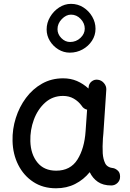

<svg xmlns="http://www.w3.org/2000/svg" viewBox="-20 -943 679 1001"><path d="M560.1 23.9Q517.6 23.9 490.2 5.1Q462.9 -13.7 447.8 -45.4Q416 -6.3 371.8 16.1Q327.6 38.6 272 38.6Q204.1 38.6 153.8 5.6Q103.5 -27.3 75.2 -83.3Q46.9 -139.2 45.4 -208.5Q43.9 -269.5 62.3 -327.6Q80.6 -385.7 115.5 -432.6Q150.4 -479.5 199.5 -507.1Q248.5 -534.7 309.1 -534.7Q348.1 -534.7 380.9 -520.8Q413.6 -506.8 441.4 -481.4L441.9 -487.8Q442.9 -506.3 457.3 -518.1Q471.7 -529.8 490.2 -527.3Q509.3 -524.9 522.2 -509.5Q535.2 -494.1 534.2 -475.6L519 -247.1Q518.1 -233.9 516.6 -221.2Q515.1 -201.7 514.9 -180.2Q514.6 -158.7 515.6 -143.6Q517.6 -113.8 528.3 -91.6Q539.1 -69.3 573.2 -65.9Q585 -62.5 595.5 -52.2Q606 -42 606 -22Q606.4 -2.9 592.8 10.5Q579.1 23.9 560.1 23.9ZM272.9 -53.2Q347.2 -53.2 383.8 -111.3Q420.4 -169.4 426.3 -259.8L434.1 -371.1Q415 -376 405.8 -391.6Q389.2 -414.6 364.7 -428.7Q340.3 -442.9 308.6 -442.9Q254.4 -442.9 215.6 -408.2Q176.8 -373.5 156.7 -319.6Q136.7 -265.6 138.2 -207Q140.1 -139.2 174.8 -96.2Q209.5 -53.2 272.9 -53.2ZM478 -793Q478 -758.8 459.5 -730.5Q440.9 -702.1 410.4 -685.3Q379.9 -668.5 343.8 -668.5Q312 -668.5 284.4 -685.3Q256.8 -702.1 240 -729.7Q223.1 -757.3 223.1 -789.6Q223.1 -824.2 241.2 -854.7Q259.3 -885.3 288.3 -904.1Q317.4 -922.9 350.1 -922.9Q385.7 -922.9 414.8 -904.3Q443.8 -885.7 460.9 -856Q478 -826.2 478 -793ZM421.9 -793.5Q421.9 -821.8 400.6 -844.2Q379.4 -866.7 350.1 -866.7Q324.7 -866.7 302.2 -843.5Q279.8 -820.3 279.8 -791Q279.8 -764.6 299.8 -744.4Q319.8 -724.1 345.2 -724.1Q377 -724.1 399.4 -745.4Q421.9 -766.6 421.9 -793.5Z"/></svg>

Font: Mikhak-FD Medium
Style: Regular
Weight: 500
Designer: Amin Abedi
Version: Version 3.2